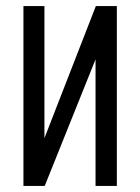

<svg xmlns="http://www.w3.org/2000/svg" viewBox="-20 -611 461 631"><path d="M57 0V-591H126V-157L295 -591H364V0H294V-416L127 0Z"/></svg>

Font: Alumni Sans Medium
Style: Regular
Weight: 500
Designer: Robert E. Leuschke
Foundry: Robert E. Leuschke
Version: Version 1.018